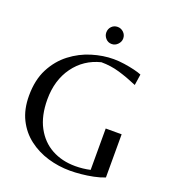

<svg xmlns="http://www.w3.org/2000/svg" viewBox="-153 -971 987 1099"><g transform="rotate(20 340.0 -421.5)"><path d="M399 12Q329 12 263.5 -7.5Q198 -27 145.5 -67Q93 -107 62.5 -168Q32 -229 32 -312Q32 -408 67.5 -476.5Q103 -545 160.5 -589Q218 -633 285.5 -653.5Q353 -674 417 -674Q448 -674 482 -669Q516 -664 545 -657Q574 -650 590 -643L580 -576Q522 -601 468 -617Q414 -633 356 -633Q256 -608 197 -526.5Q138 -445 138 -328Q138 -228 174.5 -160Q211 -92 274 -57.5Q337 -23 418 -23Q441 -23 464 -25.5Q487 -28 509 -33V-285H606V-22Q576 -10 539 -2.5Q502 5 465.5 8.5Q429 12 399 12ZM375 -751Q353 -751 338.5 -767Q324 -783 324 -803Q324 -825 338.5 -840Q353 -855 375 -855Q396 -855 411.5 -840Q427 -825 427 -803Q427 -783 411.5 -767Q396 -751 375 -751Z"/></g></svg>

Font: Belleza
Style: Regular
Weight: 400
Designer: Eduardo Rodriguez Tunni
Foundry: Eduardo Rodriguez Tunni
Version: Version 1.003; ttfautohint (v1.8.4.7-5d5b)